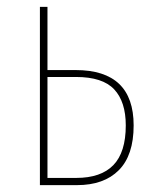

<svg xmlns="http://www.w3.org/2000/svg" viewBox="-20 -539 444 559"><path d="M200.2 -335Q369.1 -335 369.1 -173.8Q369.1 -86.9 325.9 -43.5Q282.7 0 204.1 0H96.2V-519H118.2V-335ZM202.1 -21Q273.9 -21 310.1 -58.3Q346.2 -95.7 346.2 -173.8Q346.2 -242.7 312.5 -278.8Q278.8 -314.9 201.2 -314.9H118.2V-21Z"/></svg>

Font: Fira Sans Compressed Thin
Style: Regular
Weight: 100
Width: 1
Designer: Carrois Corporate & Edenspiekermann AG
Foundry: Carrois Corporate GbR & Edenspiekermann AG
Version: Version 4.203;PS 004.203;hotconv 1.0.88;makeotf.lib2.5.64775